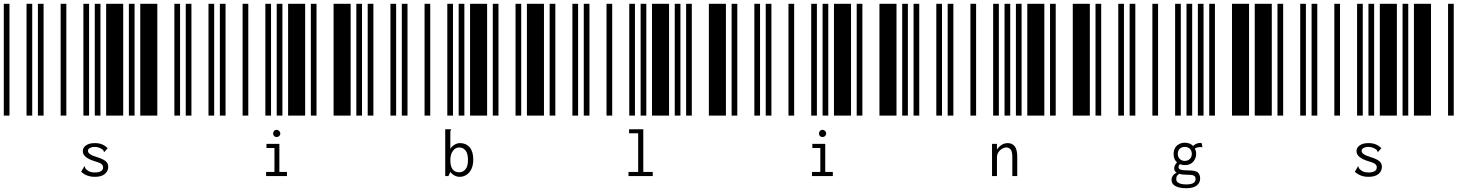

<svg xmlns="http://www.w3.org/2000/svg" viewBox="-20 -610 7720 1013"><path d="M0 0V-590H30V0ZM120 0V-590H150V0ZM180 0V-590H210V0ZM300 0V-590H330V0ZM420 0V-590H450V0ZM480 0V-590H510V0ZM540 0V-590H630V0ZM660 0V-590H690V0ZM720 0V-590H810V0ZM900 0V-590H930V0ZM480 323Q437 323 408 296L423 271L425 267L428 269Q428 270 428 272Q429 275 430 277Q432 280 434 283Q443 291 454 296Q465 300 481 300Q501 300 513 293Q524 286 524 273Q524 262 515 255Q506 248 481 241Q417 222 417 188Q417 168 434 157Q450 145 480 145Q503 145 519 152Q535 158 548 172L532 190L530 193L528 191Q528 187 526 185Q525 182 521 179Q512 172 502 169Q491 165 481 165Q465 165 454 171Q444 176 444 186Q444 196 455 203Q465 211 492 219Q524 229 537 240Q551 251 551 270Q551 293 533 308Q515 323 480 323Z M960 0V-590H990V0ZM1080 0V-590H1110V0ZM1140 0V-590H1170V0ZM1260 0V-590H1290V0ZM1380 0V-590H1410V0ZM1440 0V-590H1470V0ZM1500 0V-590H1590V0ZM1620 0V-590H1650V0ZM1740 0V-590H1830V0ZM1860 0V-590H1890V0ZM1384 297H1428V171H1386V149H1454V297H1494V319H1384ZM1440 113Q1432 113 1426 108Q1421 102 1421 94Q1421 86 1426 81Q1431 75 1440 75Q1447 75 1453 81Q1459 87 1459 94Q1459 102 1453 108Q1447 113 1440 113Z M1920 0V-590H1950V0ZM2040 0V-590H2070V0ZM2100 0V-590H2130V0ZM2220 0V-590H2250V0ZM2340 0V-590H2370V0ZM2400 0V-590H2430V0ZM2460 0V-590H2550V0ZM2580 0V-590H2610V0ZM2700 0V-590H2730V0ZM2760 0V-590H2850V0ZM2406 323Q2391 323 2378 316Q2365 309 2356 297L2346 319H2329V72H2360V74Q2358 77 2357 79Q2356 82 2356 88V175Q2365 161 2379 153Q2393 145 2407 145Q2439 145 2458 167Q2477 190 2477 232Q2477 261 2467 282Q2457 303 2440 313Q2424 323 2406 323ZM2403 299Q2423 299 2436 283Q2449 268 2449 234Q2449 201 2437 185Q2424 168 2403 168Q2382 168 2369 187Q2356 205 2356 235Q2356 299 2403 299Z M2880 0V-590H2910V0ZM3000 0V-590H3030V0ZM3060 0V-590H3090V0ZM3180 0V-590H3210V0ZM3300 0V-590H3330V0ZM3360 0V-590H3390V0ZM3420 0V-590H3510V0ZM3540 0V-590H3570V0ZM3600 0V-590H3630V0ZM3720 0V-590H3810V0ZM3296 297H3347V93H3299V72H3374V297H3424V319H3296Z M3840 0V-590H3870V0ZM3960 0V-590H3990V0ZM4020 0V-590H4050V0ZM4140 0V-590H4170V0ZM4260 0V-590H4290V0ZM4320 0V-590H4350V0ZM4380 0V-590H4470V0ZM4500 0V-590H4530V0ZM4620 0V-590H4710V0ZM4740 0V-590H4770V0ZM4264 297H4308V171H4266V149H4334V297H4374V319H4264ZM4320 113Q4312 113 4306 108Q4301 102 4301 94Q4301 86 4306 81Q4311 75 4320 75Q4327 75 4333 81Q4339 87 4339 94Q4339 102 4333 108Q4327 113 4320 113Z M4800 0V-590H4830V0ZM4920 0V-590H4950V0ZM4980 0V-590H5010V0ZM5100 0V-590H5130V0ZM5220 0V-590H5250V0ZM5280 0V-590H5310V0ZM5340 0V-590H5370V0ZM5400 0V-590H5490V0ZM5520 0V-590H5550V0ZM5640 0V-590H5730V0ZM5214 149H5240V179Q5250 164 5265 154Q5280 145 5297 145Q5320 145 5334 162Q5347 180 5347 216V319H5321V217Q5321 191 5313 180Q5304 168 5290 168Q5278 168 5267 175Q5255 182 5247 194Q5240 206 5240 221V319H5214Z M5760 0V-590H5790V0ZM5880 0V-590H5910V0ZM5940 0V-590H5970V0ZM6060 0V-590H6090V0ZM6180 0V-590H6210V0ZM6240 0V-590H6270V0ZM6300 0V-590H6330V0ZM6360 0V-590H6390V0ZM6480 0V-590H6570V0ZM6600 0V-590H6690V0ZM6324 167Q6320 166 6314 166Q6296 166 6284 174Q6291 187 6291 202Q6291 219 6283 232Q6276 246 6262 254Q6249 261 6231 261Q6217 261 6205 256Q6198 264 6198 272Q6198 281 6209 285Q6221 289 6250 289Q6286 289 6299 299Q6312 310 6312 332Q6312 354 6295 368Q6277 383 6239 383Q6202 383 6182 372Q6161 361 6161 339Q6161 326 6169 316Q6176 306 6188 301Q6175 293 6175 278Q6175 263 6190 247Q6181 239 6176 227Q6172 216 6172 202Q6172 186 6179 172Q6186 158 6200 151Q6213 143 6231 143Q6258 143 6275 160Q6283 152 6293 148Q6302 144 6314 144L6320 145ZM6231 239Q6247 239 6258 228Q6268 218 6268 202Q6268 186 6258 175Q6247 165 6231 165Q6215 165 6204 175Q6194 186 6194 202Q6194 218 6204 228Q6215 239 6231 239ZM6288 336Q6288 327 6285 322Q6282 317 6272 314Q6263 312 6244 312Q6218 312 6202 307Q6193 313 6189 319Q6186 326 6186 336Q6186 349 6200 356Q6214 363 6239 363Q6264 363 6276 356Q6288 348 6288 336Z M6720 0V-590H6750V0ZM6840 0V-590H6870V0ZM6900 0V-590H6930V0ZM7020 0V-590H7050V0ZM7140 0V-590H7170V0ZM7200 0V-590H7230V0ZM7260 0V-590H7350V0ZM7380 0V-590H7410V0ZM7440 0V-590H7530V0ZM7620 0V-590H7650V0ZM7200 323Q7157 323 7128 296L7143 271L7145 267L7148 269Q7148 270 7148 272Q7149 275 7150 277Q7152 280 7154 283Q7163 291 7174 296Q7185 300 7201 300Q7221 300 7233 293Q7244 286 7244 273Q7244 262 7235 255Q7226 248 7201 241Q7137 222 7137 188Q7137 168 7154 157Q7170 145 7200 145Q7223 145 7239 152Q7255 158 7268 172L7252 190L7250 193L7248 191Q7248 187 7246 185Q7245 182 7241 179Q7232 172 7222 169Q7211 165 7201 165Q7185 165 7174 171Q7164 176 7164 186Q7164 196 7175 203Q7185 211 7212 219Q7244 229 7257 240Q7271 251 7271 270Q7271 293 7253 308Q7235 323 7200 323Z"/></svg>

Font: Libre Barcode 39 Extended Text
Style: Regular
Weight: 400
Version: Version 1.005; ttfautohint (v1.8.3)